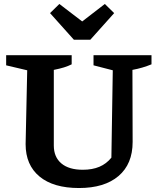

<svg xmlns="http://www.w3.org/2000/svg" viewBox="-20 -936 790 967"><path d="M378 11Q249 11 179 -47Q109 -105 109 -210L117 -582L11 -607V-658H341V-612Q323 -603 302 -596.5Q281 -590 251 -584V-203Q251 -145 289 -113Q327 -81 397 -81Q445 -81 480.5 -96Q516 -111 541 -142L548 -582L451 -607V-658H743V-612Q721 -603 697.5 -596Q674 -589 647 -584L648 -221Q648 -110 577 -49.5Q506 11 378 11ZM352 -736 232 -870 279 -916 394 -828 508 -916 555 -870 435 -736Z"/></svg>

Font: Piazzolla 24pt
Style: Bold
Weight: 700
Designer: Juan Pablo del Peral
Foundry: Huerta Tipografica
Version: Version 2.005